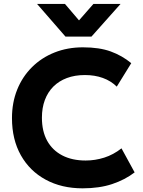

<svg xmlns="http://www.w3.org/2000/svg" viewBox="-20 -960 738 994"><path d="M407.5 15Q299 15 216.5 -29.8Q134 -74.5 88 -156.2Q42 -238 42 -348.5Q42 -429 69 -496Q96 -563 145.5 -612.2Q195 -661.5 262.2 -688.2Q329.5 -715 409.5 -715Q494.5 -715 553.5 -693.5Q612.5 -672 659.5 -633L584.5 -511.5Q554 -541.5 512.2 -556.5Q470.5 -571.5 419.5 -571.5Q367.5 -571.5 326.2 -556Q285 -540.5 256.2 -511.8Q227.5 -483 212.2 -442.2Q197 -401.5 197 -350.5Q197 -280.5 224.2 -231.2Q251.5 -182 302.2 -155.5Q353 -129 423.5 -129Q472.5 -129 519.8 -144Q567 -159 609 -192L677 -67.5Q627.5 -29.5 561 -7.2Q494.5 15 407.5 15ZM319 -770.5 172 -939.5H316.5L389 -854.5L463.5 -939.5H604L453.5 -770.5Z"/></svg>

Font: Geologica Roman SemiBold
Style: Regular
Weight: 600
Designer: Sindre Bremnes, Frode Helland
Foundry: Monokrom Skriftforlag AS
Version: Version 1.010;gftools[0.9.28]